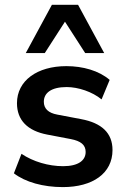

<svg xmlns="http://www.w3.org/2000/svg" viewBox="-20 -762 518 792"><path d="M239.2 9.8C362.7 9.8 444.1 -47.1 444.1 -143.1C444.1 -213.7 399 -254.9 314.7 -270.6L216.7 -289.2C178.4 -296.1 160.8 -314.7 160.8 -342.2C160.8 -378.4 191.2 -402.9 254.9 -402.9C302.9 -402.9 360.8 -383.3 399 -352L432.4 -432.4C388.2 -470.6 321.6 -489.2 253.9 -489.2C133.3 -489.2 50 -429.4 50 -336.3C50 -266.7 93.1 -222.5 174.5 -206.9L272.5 -188.2C312.7 -180.4 333.3 -164.7 333.3 -135.3C333.3 -100 302.9 -76.5 240.2 -76.5C180.4 -76.5 116.7 -95.1 68.6 -127.5L37.3 -47.1C84.3 -10.8 157.8 9.8 239.2 9.8ZM86.3 -543.1H164.7L248 -672.5L331.4 -543.1H409.8L302 -742.2H194.1Z"/></svg>

Font: LL Pando Sans
Style: Bold
Weight: 700
Designer: Joshua Smith
Foundry: Joshua Smith
Version: Version 1.000;Glyphs 3.2.1 (3258)